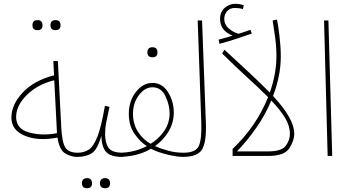

<svg xmlns="http://www.w3.org/2000/svg" viewBox="-20 -822 1846 1012"><path d="M204 -689Q204 -716 178 -716Q151 -716 151 -689Q151 -663 178 -663Q204 -663 204 -689ZM299 -689Q299 -716 273 -716Q246 -716 246 -689Q246 -663 273 -663Q299 -663 299 -689ZM386 5Q406 5 406 -6Q406 -17 390 -17Q342 -17 324.5 -44.5Q307 -72 303 -149L285 -500H261L265 -425Q159 -398 99.5 -334Q40 -270 40 -202Q40 -136 111 -106.5Q182 -77 283 -97Q293 -31 324.5 -13Q356 5 386 5ZM65 -206Q65 -265 121 -321Q177 -377 266 -399L280 -127V-120Q203 -105 134 -123.5Q65 -142 65 -206Z M624 5Q644 5 644 -6Q644 -17 628 -17Q570 -17 552 -43Q534 -69 534 -115Q534 -148 540 -176.5Q546 -205 557 -259L533 -264Q514 -154 493 -101Q472 -48 446.5 -32.5Q421 -17 390 -17L386 5Q434 5 464 -14.5Q494 -34 514 -106Q516 -48 539 -21.5Q562 5 624 5ZM465 144Q465 117 439 117Q412 117 412 144Q412 170 439 170Q465 170 465 144ZM560 144Q560 117 534 117Q507 117 507 144Q507 170 534 170Q560 170 560 144Z M810 -546Q810 -573 784 -573Q757 -573 757 -546Q757 -520 784 -520Q810 -520 810 -546ZM943 5Q963 5 963 -6Q963 -17 947 -17Q905 -17 865 -28Q825 -39 797 -52Q841 -83 868.5 -129Q896 -175 896 -229Q896 -288 865.5 -336.5Q835 -385 783 -385Q734 -385 696.5 -337.5Q659 -290 659 -222Q659 -158 690.5 -114.5Q722 -71 754 -52Q687 -17 608 -17L604 5Q648 5 692.5 -5Q737 -15 776 -38Q809 -20 861.5 -7.5Q914 5 943 5ZM681 -222Q681 -280 712.5 -321Q744 -362 783 -362Q830 -362 852 -315Q874 -268 874 -225Q874 -174 846 -132.5Q818 -91 774 -64Q734 -86 707.5 -127Q681 -168 681 -222Z M1065 -177 1045 -714H1022L1041 -175Q1044 -89 1028 -53Q1012 -17 947 -17L943 5Q1023 5 1046 -36Q1069 -77 1065 -177Z M1307 -645 1300 -665Q1267 -653 1237 -644Q1207 -653 1184.5 -673Q1162 -693 1162 -722Q1162 -745 1176.5 -762.5Q1191 -780 1219 -780Q1241 -780 1260 -774L1265 -794Q1244 -802 1219 -802Q1191 -802 1165.5 -781.5Q1140 -761 1140 -722Q1140 -660 1206 -634Q1193 -630 1174 -624.5Q1155 -619 1132 -613L1137 -591Q1178 -602 1224.5 -617Q1271 -632 1307 -645ZM1393 0Q1479 0 1505 -40.5Q1531 -81 1531 -117Q1531 -197 1419 -316Q1438 -365 1449 -417.5Q1460 -470 1460 -525Q1460 -575 1453 -633Q1446 -691 1440 -719L1417 -714Q1422 -684 1429.5 -630.5Q1437 -577 1437 -527Q1437 -433 1402 -334Q1358 -379 1298.5 -434.5Q1239 -490 1163 -560L1151 -540Q1224 -468 1285.5 -412Q1347 -356 1393 -310Q1332 -157 1206 -37V0ZM1229 -24Q1283 -80 1330.5 -148Q1378 -216 1410 -292Q1457 -243 1482.5 -201Q1508 -159 1508 -116Q1508 -83 1486 -53.5Q1464 -24 1393 -24Z M1731 0 1711 -714H1688L1707 0Z"/></svg>

Font: Noto Sans Arabic Condensed Thin
Style: Regular
Weight: 250
Width: 3
Designer: Nadine Chahine
Foundry: Monotype Imaging Inc.
Version: 1.001